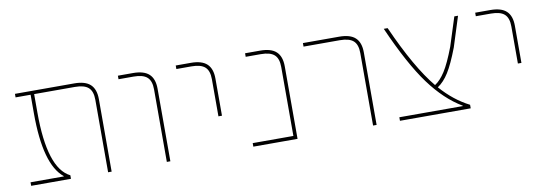

<svg xmlns="http://www.w3.org/2000/svg" viewBox="-46 -794 3031 1069"><g transform="rotate(-10 1469.5 -260.0)"><path d="M249 -22Q146 -104 146 -395V-500H61V-520H396Q458 -520 487 -493Q516 -466 516 -410V0H496V-410Q496 -458 472.5 -479Q449 -500 396 -500H166V-395Q166 -79 286 -20V0H61V-20H249Z M728 -500H643V-520H728Q790 -520 819 -493Q848 -466 848 -410V0H828V-410Q828 -458 804.5 -479Q781 -500 728 -500Z M1055 -500H970V-520H1055Q1117 -520 1146 -493Q1175 -466 1175 -410V-200H1155V-410Q1155 -458 1131.5 -479Q1108 -500 1055 -500Z M1547 -410Q1547 -458 1523.5 -479Q1500 -500 1447 -500H1362V-520H1447Q1509 -520 1538 -493Q1567 -466 1567 -410V0H1317V-20H1547Z M1689 -500V-520H1894Q1956 -520 1985 -493Q2014 -466 2014 -410V0H1994V-410Q1994 -458 1970.5 -479Q1947 -500 1894 -500Z M2566 -520 2512 -350Q2478 -261 2449.5 -215.5Q2421 -170 2386 -147Q2459 -64 2546 -20V0H2146V-20H2505V-22Q2407 -80 2323.5 -193.5Q2240 -307 2146 -520H2168Q2275 -280 2373 -162Q2404 -182 2431.5 -225Q2459 -268 2493 -357L2545 -520Z M2748 -500H2663V-520H2748Q2810 -520 2839 -493Q2868 -466 2868 -410V-200H2848V-410Q2848 -458 2824.5 -479Q2801 -500 2748 -500Z"/></g></svg>

Font: Mplus 1p Thin
Style: Regular
Weight: 250
Version: Version 1.061